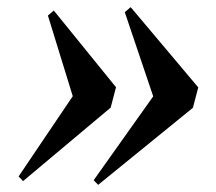

<svg xmlns="http://www.w3.org/2000/svg" viewBox="-20 -578 603 537"><path d="M254.5 -61 242 -74 408.5 -308.5 329 -544 345.5 -558 534.5 -333.5 519.5 -276.5ZM44.5 -71.5 32 -84.5 183.5 -309 114 -534.5 130.5 -548.5 304.5 -334 289.5 -277Z"/></svg>

Font: Merriweather 144pt Black
Style: Italic
Weight: 900
Italic angle: -7.8°
Version: Version 2.101